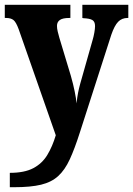

<svg xmlns="http://www.w3.org/2000/svg" viewBox="-22 -556 556 802"><path d="M19 166Q80 166 117 146.5Q154 127 175.5 91.5Q197 56 211 9L56 -434Q45 -464 34 -472.5Q23 -481 3 -481H-2V-536H272V-481H268Q240 -481 228 -472.5Q216 -464 216 -448Q216 -437 219 -424.5Q222 -412 226 -398L274 -239Q284 -204 290 -174Q296 -144 298 -124Q300 -148 304 -168Q308 -188 313 -206L366 -393Q369 -403 372 -419.5Q375 -436 375 -447Q375 -466 363.5 -472.5Q352 -479 326 -480L322 -481V-536H514V-481H511Q487 -481 471.5 -465Q456 -449 443 -411L312 -4Q290 65 269.5 109.5Q249 154 221 179.5Q193 205 149.5 215.5Q106 226 37 226H19Z"/></svg>

Font: Noto Serif Armenian Condensed ExtraBold
Style: Regular
Weight: 800
Width: 3
Designer: Monotype Design Team
Foundry: Monotype Imaging Inc.
Version: Version 2.008; ttfautohint (v1.8.4.7-5d5b)